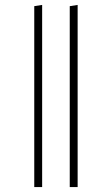

<svg xmlns="http://www.w3.org/2000/svg" viewBox="-20 -759 454 779"><path d="M151 0H119V-734L151 -739ZM295 0H263V-734L295 -739Z"/></svg>

Font: FiraGO UltraLight
Style: Regular
Weight: 200
Designer: bBox Type
Foundry: bBox Type GmbH
Version: Version 1.001